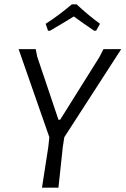

<svg xmlns="http://www.w3.org/2000/svg" viewBox="-20 -867 580 887"><path d="M277 -233 270 -187 250 0H174L203 -187L208 -233L66 -640H145L152 -605L250 -314H258L439 -603L458 -640H540ZM191 -757Q249 -794 312 -847H334Q385 -799 442 -757L424 -725H415Q346 -772 321 -791Q291 -772 211 -725H202Z"/></svg>

Font: Alegreya Sans SC
Style: Italic
Weight: 400
Italic angle: -7°
Designer: Juan Pablo del Peral
Foundry: Huerta Tipografica
Version: Version 2.008; ttfautohint (v1.6)